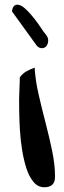

<svg xmlns="http://www.w3.org/2000/svg" viewBox="-20 -787 270 809"><path d="M60.5 -366.2Q60.5 -372.1 61 -385.3Q61.5 -398.4 62 -413.1Q62.5 -427.7 63 -441.4Q63.5 -455.1 63.5 -460.9Q74.2 -476.6 91.3 -486.3Q108.4 -496.1 126 -502Q128.9 -449.2 142.6 -389.6Q156.2 -330.1 171.9 -270Q187.5 -210 199.7 -151.4Q211.9 -92.8 211.9 -42Q211.9 2 167 2Q139.6 2 121.1 -20.5Q102.5 -43 91.3 -77.6Q80.1 -112.3 73.2 -154.8Q66.4 -197.3 64 -238.3Q61.5 -279.3 61 -313.5Q60.5 -347.7 60.5 -366.2ZM30.3 -739.3Q33.2 -758.8 42 -764.2Q50.8 -769.5 62.5 -765.6Q74.2 -761.7 87.4 -749.5Q100.6 -737.3 113.8 -721.7Q127 -706.1 139.6 -688.5Q152.3 -670.9 162.1 -655.3Q163.1 -654.3 167 -649.4Q170.9 -644.5 172.9 -641.6Q183.6 -628.9 183.1 -615.7Q182.6 -602.5 176.3 -593.8Q169.9 -585 157.7 -584Q145.5 -583 134.8 -594.7Z"/></svg>

Font: Gloria Hallelujah
Style: Regular
Weight: 400
Designer: Kimberly Geswein
Foundry: Kimberly Geswein
Version: Version 1.004 2010